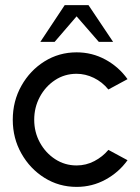

<svg xmlns="http://www.w3.org/2000/svg" viewBox="-20 -719 550 752"><path d="M404.5 -132 479.5 -91.5Q445.5 -44 393.2 -15.5Q341 13 280 13Q211 13 154.2 -22.5Q97.5 -58 63.8 -117.8Q30 -177.5 30 -250Q30 -323 63.8 -383Q97.5 -443 154.2 -478.5Q211 -514 280 -514Q341 -514 393.2 -485.5Q445.5 -457 479.5 -409L404.5 -368.5Q380.5 -398 347.5 -414Q314.5 -430 280 -430Q233 -430 195.5 -405.2Q158 -380.5 136 -339.5Q114 -298.5 114 -250Q114 -201.5 136.2 -160.8Q158.5 -120 196.2 -95.5Q234 -71 280 -71Q317 -71 349.5 -88Q382 -105 404.5 -132ZM326.5 -699 423 -555H367L280 -655L194 -555H138L233.5 -699Z"/></svg>

Font: Urbanist Medium
Style: Regular
Weight: 500
Designer: Corey Hu
Foundry: Corey Hu
Version: Version 1.321; ttfautohint (v1.8.4.7-5d5b)